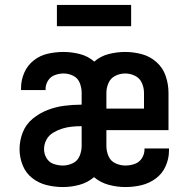

<svg xmlns="http://www.w3.org/2000/svg" viewBox="-20 -748 760 776"><path d="M234 8Q268 8 301 -1Q334 -10 360 -32Q386 -10 419.5 -1Q453 8 487 8Q520 8 551.5 0.5Q583 -7 609.5 -26.5Q636 -46 649.5 -76.5Q663 -107 663 -139Q663 -143 663 -148H564Q564 -146 564 -144Q564 -125 553.5 -108.5Q543 -92 524.5 -85.5Q506 -79 487 -79Q466 -79 446.5 -88Q427 -97 418.5 -117Q410 -137 410 -158V-222H661V-373Q661 -407 650 -440Q639 -473 613 -496.5Q587 -520 553.5 -529Q520 -538 486 -538Q452 -538 419 -529.5Q386 -521 361 -499Q336 -521 303 -529.5Q270 -538 237 -538Q205 -538 173.5 -531Q142 -524 116.5 -504Q91 -484 78 -454Q65 -424 65 -392Q65 -388 65 -384H165Q164 -386 164 -387Q164 -406 174 -422Q184 -438 201.5 -444.5Q219 -451 237 -451Q258 -451 276.5 -441.5Q295 -432 302.5 -412.5Q310 -393 310 -373V-325H309Q274 -325 239.5 -320.5Q205 -316 172.5 -303.5Q140 -291 112.5 -268.5Q85 -246 72 -213Q59 -180 59 -145Q59 -112 71.5 -80.5Q84 -49 110 -28.5Q136 -8 168.5 0Q201 8 234 8ZM410 -309V-373Q410 -393 418.5 -412.5Q427 -432 446 -441.5Q465 -451 486 -451Q507 -451 526 -441.5Q545 -432 553.5 -412.5Q562 -393 562 -373V-309ZM234 -79Q215 -79 196.5 -85.5Q178 -92 168 -109Q158 -126 158 -145Q158 -165 167.5 -183Q177 -201 194.5 -211.5Q212 -222 231 -228Q250 -234 269.5 -236Q289 -238 309 -238H310V-158Q310 -137 301.5 -117Q293 -97 273.5 -88Q254 -79 234 -79ZM210 -642H510V-728H210Z"/></svg>

Font: Iosevka Sparkle Medium
Style: Regular
Weight: 500
Designer: Belleve Invis
Foundry: Belleve Invis
Version: Version 4.5.0; ttfautohint (v1.8.3)